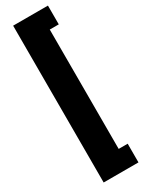

<svg xmlns="http://www.w3.org/2000/svg" viewBox="-259 -864 800 1064"><g transform="rotate(-30 141.0 -331.5)"><path d="M275.4 -712.9H217.8V50.8H275.4V170.4H52.7V-833H275.4Z"/></g></svg>

Font: Vazir Black
Style: Black
Weight: 900
Designer: Saber Rastikerdar
Foundry: Saber Rastikerdar
Version: Version 30.0.0